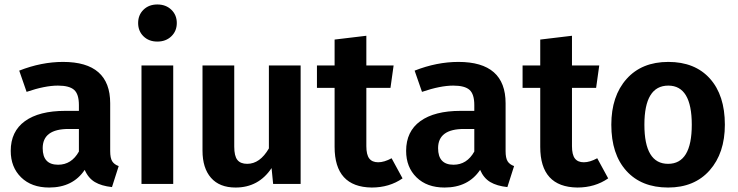

<svg xmlns="http://www.w3.org/2000/svg" viewBox="-20 -823 3301 859"><path d="M473 -147Q473 -116 482 -101.5Q491 -87 511 -80L481 14Q434 9 404.5 -8.5Q375 -26 359 -63Q306 16 200 16Q121 16 74.5 -29.5Q28 -75 28 -148Q28 -235 91.5 -281Q155 -327 272 -327H333V-353Q333 -402 311.5 -421Q290 -440 239 -440Q181 -440 99 -412L66 -507Q165 -546 262 -546Q473 -546 473 -361ZM240 -86Q300 -86 333 -145V-246H287Q171 -246 171 -160Q171 -86 240 -86Z M622 -779.5Q646 -803 684 -803Q722 -803 746.5 -779.5Q771 -756 771 -720Q771 -684 746.5 -660.5Q722 -637 684 -637Q646 -637 622 -660.5Q598 -684 598 -720Q598 -756 622 -779.5ZM755 -530V0H613V-530Z M1325 -530V0H1202L1195 -71Q1137 16 1034 16Q962 16 924 -27.5Q886 -71 886 -149V-530H1028V-167Q1028 -125 1042 -107.5Q1056 -90 1086 -90Q1143 -90 1183 -159V-530Z M1732 -115 1781 -25Q1722 16 1643 16Q1477 14 1477 -166V-430H1398V-530H1477V-646L1619 -663V-530H1741L1727 -430H1619V-169Q1619 -131 1632 -114Q1645 -97 1672 -97Q1699 -97 1732 -115Z M2242 -147Q2242 -116 2251 -101.5Q2260 -87 2280 -80L2250 14Q2203 9 2173.5 -8.5Q2144 -26 2128 -63Q2075 16 1969 16Q1890 16 1843.5 -29.5Q1797 -75 1797 -148Q1797 -235 1860.5 -281Q1924 -327 2041 -327H2102V-353Q2102 -402 2080.5 -421Q2059 -440 2008 -440Q1950 -440 1868 -412L1835 -507Q1934 -546 2031 -546Q2242 -546 2242 -361ZM2009 -86Q2069 -86 2102 -145V-246H2056Q1940 -246 1940 -160Q1940 -86 2009 -86Z M2652 -115 2701 -25Q2642 16 2563 16Q2397 14 2397 -166V-430H2318V-530H2397V-646L2539 -663V-530H2661L2647 -430H2539V-169Q2539 -131 2552 -114Q2565 -97 2592 -97Q2619 -97 2652 -115Z M3223 -265Q3223 -138 3155 -61Q3087 16 2969 16Q2850 16 2782.5 -58.5Q2715 -133 2715 -265Q2715 -393 2783 -469.5Q2851 -546 2970 -546Q3089 -546 3156 -471.5Q3223 -397 3223 -265ZM2970 -440Q2863 -440 2863 -265Q2863 -90 2969 -90Q3075 -90 3075 -265Q3075 -440 2970 -440Z"/></svg>

Font: Fira Sans SemiBold
Style: Regular
Weight: 600
Designer: bBox Type GmbH & Carrois Corporate GbR & Edenspiekermann AG
Foundry: bBox Type GmbH & Carrois Corporate GbR & Edenspiekermann AG
Version: Version 4.301;PS 004.301;hotconv 1.0.88;makeotf.lib2.5.64775